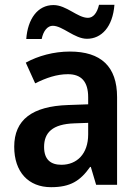

<svg xmlns="http://www.w3.org/2000/svg" viewBox="-20 -767 577 797"><path d="M89 -605H153C160 -640 178 -660 199 -660C240 -660 289 -606 341 -606C401 -606 448 -655 455 -747H391C383 -713 367 -693 345 -693C302 -693 256 -746 202 -746C136 -746 95 -688 89 -605ZM270 -553C203 -553 138 -535 87 -507L126 -421C172 -444 216 -459 262 -459C317 -459 346 -429 346 -363V-334L262 -331C114 -326 39 -270 39 -158C39 -53 98 10 192 10C272 10 313 -16 354 -74H357L379 0H466V-364C466 -491 399 -553 270 -553ZM289 -255 346 -257V-209C346 -128 299 -83 235 -83C191 -83 163 -104 163 -157C163 -216 197 -252 289 -255Z"/></svg>

Font: Noto Sans Gurmukhi SemiCondensed SemiBold
Style: Regular
Weight: 600
Width: 4
Designer: Jelle Bosma - Monotype Design Team
Foundry: Monotype Imaging Inc.
Version: Version 2.004